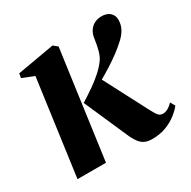

<svg xmlns="http://www.w3.org/2000/svg" viewBox="-127 -651 782 786"><g transform="rotate(-30 264.0 -258.0)"><path d="M30 0 92 -452 36.5 -474 40 -494.5 215 -525 234.5 -509 164.5 0ZM377 11Q355.5 11 340.5 3.2Q325.5 -4.5 313.2 -23.8Q301 -43 287 -77.5L208 -257.5Q240 -277.5 266.8 -296.2Q293.5 -315 314.5 -334Q335.5 -353 350 -373Q361.5 -389 367.5 -412.5Q373.5 -436 377 -460.5Q379.5 -483 389.2 -498Q399 -513 414.2 -520.8Q429.5 -528.5 448 -528.5Q472.5 -528.5 487 -515.8Q501.5 -503 501.5 -481.5Q501.5 -457 489.5 -436.2Q477.5 -415.5 456 -397.5Q441.5 -384 418.8 -367Q396 -350 368 -332.2Q340 -314.5 309.8 -297.5Q279.5 -280.5 250 -267L314.5 -313.5L423.5 -104.5Q437.5 -77 445.8 -67Q454 -57 467.5 -57Q478.5 -57 490.2 -63Q502 -69 515 -82.5L527.5 -60.5Q515 -44.5 494 -28Q473 -11.5 443.8 -0.2Q414.5 11 377 11Z"/></g></svg>

Font: Merriweather 120pt
Style: Bold Italic
Weight: 700
Italic angle: -7.8°
Version: Version 2.101